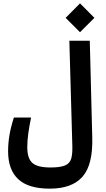

<svg xmlns="http://www.w3.org/2000/svg" viewBox="-20 -934 626 1134"><path d="M273.9 180.2Q147.5 180.2 87.6 124.3Q27.8 68.4 27.8 -40.5Q27.8 -88.4 35.9 -136.2Q43.9 -184.1 62 -239.7H163.6Q152.8 -188.5 147 -145.3Q141.1 -102.1 141.1 -64.5Q141.1 1 170.9 28.1Q200.7 55.2 278.8 55.2Q337.4 55.2 365.2 42.7Q393.1 30.3 400.9 2Q408.7 -26.4 407.2 -73.7L389.6 -693.4H510.3L524.9 -122.1Q529.3 39.1 467.3 109.6Q405.3 180.2 273.9 180.2ZM452.6 -743.7 367.7 -828.6 452.6 -914.1 537.6 -828.6Z"/></svg>

Font: Cascadia Code SemiBold
Style: Regular
Weight: 600
Monospace: yes
Designer: Aaron Bell
Foundry: Saja Typeworks
Version: Version 2404.023; ttfautohint (v1.8.4)